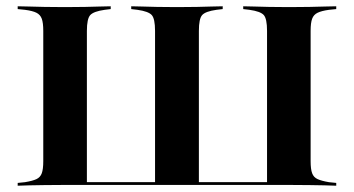

<svg xmlns="http://www.w3.org/2000/svg" viewBox="-20 -591 1126 611"><path d="M175.8 -2.4Q147.6 -2.4 121.4 -2Q95.2 -1.6 73.4 -1.2Q51.6 -0.8 36.3 0V-8.9L59.7 -11.3Q83.9 -15.3 96 -21Q108.1 -26.6 112.9 -39.5Q117.7 -52.4 117.7 -78.2V-492.7Q117.7 -518.5 112.9 -531.5Q108.1 -544.4 96 -550.4Q83.9 -556.5 59.7 -559.7L36.3 -562.1V-571Q51.6 -571 73.4 -570.2Q95.2 -569.4 121.4 -569Q147.6 -568.5 175.8 -568.5H187.1H197.6Q225.8 -568.5 250.8 -569Q275.8 -569.4 296.8 -570.2Q317.7 -571 332.3 -571V-562.1L312.9 -559.7Q278.2 -554.8 267.3 -543.1Q256.5 -531.5 256.5 -492.7V-10.5L254.8 -11.3H831.5L829.8 -10.5V-492.7Q829.8 -531.5 819.4 -543.1Q808.9 -554.8 774.2 -559.7L754 -562.1V-571Q769.4 -571 789.9 -570.2Q810.5 -569.4 835.9 -569Q861.3 -568.5 888.7 -568.5H899.2H910.5Q939.5 -568.5 965.3 -569Q991.1 -569.4 1012.9 -570.2Q1034.7 -571 1050 -571V-562.1L1026.6 -559.7Q1003.2 -556.5 990.7 -550.4Q978.2 -544.4 973.4 -531.5Q968.5 -518.5 968.5 -492.7V-2.4H187.9ZM473.4 -3.2V-492.7Q473.4 -531.5 462.9 -543.1Q452.4 -554.8 417.7 -559.7L397.6 -562.1V-571Q412.9 -571 433.5 -570.2Q454 -569.4 479.4 -569Q504.8 -568.5 532.3 -568.5H542.7H553.2Q582.3 -568.5 606.9 -569Q631.5 -569.4 652.4 -570.2Q673.4 -571 688.7 -571V-562.1L668.5 -559.7Q633.9 -554.8 623.4 -543.1Q612.9 -531.5 612.9 -492.7V-3.2ZM968.5 -78.2Q968.5 -52.4 973.4 -39.5Q978.2 -26.6 990.7 -21Q1003.2 -15.3 1026.6 -11.3L1050 -8.9V0Q1034.7 -0.8 1012.9 -1.2Q991.1 -1.6 965.3 -2Q939.5 -2.4 910.5 -2.4H900L968.5 -112.1Z"/></svg>

Font: Playfair 144pt SemiExpanded ExtraBold
Style: Regular
Weight: 800
Width: 6
Designer: Claus Eggers Sørensen
Foundry: Claus Eggers Sørensen
Version: Version 2.203